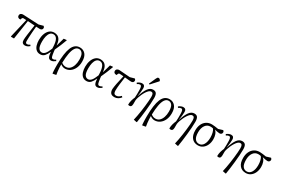

<svg xmlns="http://www.w3.org/2000/svg" viewBox="124 -2258 5801 3959"><g transform="rotate(30 3024.0 -278.5)"><path d="M435 14Q356 14 356 -75Q356 -111 368 -205.5Q380 -300 402 -443Q362 -446 320 -448.5Q278 -451 238 -454L169 0H102L93 -5L199 -455Q152 -458 133 -458Q120 -458 111 -452Q102 -446 96 -428L88 -404Q53 -401 33.5 -416Q14 -431 14 -458Q14 -491 36.5 -507Q59 -523 92 -521L464 -503L568 -532Q579 -523 585.5 -513Q592 -503 592 -489Q592 -466 576.5 -451Q561 -436 534 -436Q522 -436 498 -437.5Q474 -439 443 -440Q436 -368 431 -299Q426 -230 423.5 -175.5Q421 -121 421 -90Q421 -55 431 -43.5Q441 -32 460 -32Q472 -32 488 -37.5Q504 -43 526 -58L542 -33Q516 -11 489.5 1.5Q463 14 435 14Z M798 14Q739 14 701.5 -19Q664 -52 646.5 -108Q629 -164 629 -231Q629 -310 652 -376Q675 -442 720.5 -481.5Q766 -521 832 -521Q875 -521 911 -503Q947 -485 971.5 -440.5Q996 -396 1003 -315H1004Q1022 -374 1034.5 -420.5Q1047 -467 1059 -508L1123 -515L1131 -511Q1074 -354 1012 -222L1017 -178Q1027 -95 1038.5 -63.5Q1050 -32 1078 -32Q1092 -32 1108.5 -38.5Q1125 -45 1142 -57L1157 -31Q1136 -14 1109 0Q1082 14 1054 14Q1009 14 990 -23.5Q971 -61 966 -142H965Q937 -73 898 -29.5Q859 14 798 14ZM807 -35Q848 -35 883.5 -74.5Q919 -114 958 -214L956 -262Q951 -375 920 -429Q889 -483 834 -483Q787 -483 757.5 -450Q728 -417 714.5 -361Q701 -305 701 -236Q701 -126 729.5 -80.5Q758 -35 807 -35Z M1227 230 1217 226Q1214 192 1212 162Q1210 132 1209.5 97.5Q1209 63 1209 17Q1210 -253 1265 -387Q1320 -521 1445 -521Q1524 -521 1575 -463Q1626 -405 1626 -289Q1626 -199 1594.5 -131Q1563 -63 1508.5 -24.5Q1454 14 1386 14Q1357 14 1328 2Q1299 -10 1281 -27H1280Q1279 5 1281.5 48.5Q1284 92 1289 136.5Q1294 181 1301 215ZM1385 -26Q1440 -26 1478 -61.5Q1516 -97 1536 -156.5Q1556 -216 1556 -290Q1556 -395 1524 -439Q1492 -483 1443 -483Q1387 -483 1352.5 -431Q1318 -379 1301 -285Q1284 -191 1281 -65Q1325 -26 1385 -26Z M1900 14Q1841 14 1803.5 -19Q1766 -52 1748.5 -108Q1731 -164 1731 -231Q1731 -310 1754 -376Q1777 -442 1822.5 -481.5Q1868 -521 1934 -521Q1977 -521 2013 -503Q2049 -485 2073.5 -440.5Q2098 -396 2105 -315H2106Q2124 -374 2136.5 -420.5Q2149 -467 2161 -508L2225 -515L2233 -511Q2176 -354 2114 -222L2119 -178Q2129 -95 2140.5 -63.5Q2152 -32 2180 -32Q2194 -32 2210.5 -38.5Q2227 -45 2244 -57L2259 -31Q2238 -14 2211 0Q2184 14 2156 14Q2111 14 2092 -23.5Q2073 -61 2068 -142H2067Q2039 -73 2000 -29.5Q1961 14 1900 14ZM1909 -35Q1950 -35 1985.5 -74.5Q2021 -114 2060 -214L2058 -262Q2053 -375 2022 -429Q1991 -483 1936 -483Q1889 -483 1859.5 -450Q1830 -417 1816.5 -361Q1803 -305 1803 -236Q1803 -126 1831.5 -80.5Q1860 -35 1909 -35Z M2566 14Q2498 14 2472 -21.5Q2446 -57 2448 -114Q2451 -160 2467 -243.5Q2483 -327 2513 -452Q2485 -455 2461 -457Q2437 -459 2422 -459Q2410 -459 2401 -452.5Q2392 -446 2386 -428L2378 -405Q2342 -403 2323 -418Q2304 -433 2304 -459Q2304 -491 2326.5 -507.5Q2349 -524 2381 -522L2636 -503L2740 -532Q2752 -523 2758 -513Q2764 -503 2764 -489Q2764 -466 2748.5 -451Q2733 -436 2706 -436Q2688 -436 2648 -440Q2608 -444 2552 -449Q2538 -355 2528 -269.5Q2518 -184 2517 -120Q2517 -75 2531.5 -53Q2546 -31 2582 -31Q2636 -31 2688 -88L2711 -65Q2685 -29 2646.5 -7.5Q2608 14 2566 14Z M3218 230 3146 215Q3157 170 3168.5 109Q3180 48 3190 -19.5Q3200 -87 3207.5 -153Q3215 -219 3219.5 -276Q3224 -333 3224 -372Q3224 -424 3210.5 -445.5Q3197 -467 3169 -467Q3143 -467 3117 -443.5Q3091 -420 3067.5 -383Q3044 -346 3024.5 -303Q3005 -260 2992.5 -220.5Q2980 -181 2977 -154Q2978 -96 2976.5 -59Q2975 -22 2963 -4.5Q2951 13 2922 13Q2912 13 2902.5 10.5Q2893 8 2890 4Q2890 -51 2904 -100.5Q2918 -150 2937 -191Q2940 -234 2941 -277.5Q2942 -321 2941 -370Q2941 -429 2930 -453Q2919 -477 2897 -477Q2867 -477 2832 -451L2816 -476Q2839 -496 2868 -508.5Q2897 -521 2922 -521Q2992 -521 2992 -444Q2992 -413 2987 -362Q2982 -311 2972 -248L2974 -247Q3016 -383 3066 -452Q3116 -521 3186 -521Q3242 -521 3264.5 -486Q3287 -451 3287 -379Q3287 -318 3281.5 -239Q3276 -160 3267 -75.5Q3258 9 3247.5 87.5Q3237 166 3227 226ZM3064 -575 3044 -585 3116 -745Q3126 -767 3134.5 -777Q3143 -787 3161 -787Q3178 -787 3189 -777Q3200 -767 3210 -747V-736Z M3361 230 3351 226Q3348 192 3346 162Q3344 132 3343.5 97.5Q3343 63 3343 17Q3344 -253 3399 -387Q3454 -521 3579 -521Q3658 -521 3709 -463Q3760 -405 3760 -289Q3760 -199 3728.5 -131Q3697 -63 3642.5 -24.5Q3588 14 3520 14Q3491 14 3462 2Q3433 -10 3415 -27H3414Q3413 5 3415.5 48.5Q3418 92 3423 136.5Q3428 181 3435 215ZM3519 -26Q3574 -26 3612 -61.5Q3650 -97 3670 -156.5Q3690 -216 3690 -290Q3690 -395 3658 -439Q3626 -483 3577 -483Q3521 -483 3486.5 -431Q3452 -379 3435 -285Q3418 -191 3415 -65Q3459 -26 3519 -26Z M4199 230 4127 215Q4138 170 4149.5 109Q4161 48 4171 -19.5Q4181 -87 4188.5 -153Q4196 -219 4200.5 -276Q4205 -333 4205 -372Q4205 -424 4191.5 -445.5Q4178 -467 4150 -467Q4124 -467 4098 -443.5Q4072 -420 4048.5 -383Q4025 -346 4005.5 -303Q3986 -260 3973.5 -220.5Q3961 -181 3958 -154Q3959 -96 3957.5 -59Q3956 -22 3944 -4.5Q3932 13 3903 13Q3893 13 3883.5 10.5Q3874 8 3871 4Q3871 -51 3885 -100.5Q3899 -150 3918 -191Q3921 -234 3922 -277.5Q3923 -321 3922 -370Q3922 -429 3911 -453Q3900 -477 3878 -477Q3848 -477 3813 -451L3797 -476Q3820 -496 3849 -508.5Q3878 -521 3903 -521Q3973 -521 3973 -444Q3973 -413 3968 -362Q3963 -311 3953 -248L3955 -247Q3997 -383 4047 -452Q4097 -521 4167 -521Q4223 -521 4245.5 -486Q4268 -451 4268 -379Q4268 -318 4262.5 -239Q4257 -160 4248 -75.5Q4239 9 4228.5 87.5Q4218 166 4208 226Z M4552 14Q4459 14 4405.5 -49.5Q4352 -113 4353 -231Q4353 -313 4382 -375Q4411 -437 4465 -472Q4519 -507 4593 -507Q4626 -507 4663.5 -501.5Q4701 -496 4746 -489L4851 -521Q4862 -511 4868 -501.5Q4874 -492 4874 -478Q4874 -453 4857.5 -438.5Q4841 -424 4817 -424Q4793 -424 4767 -430Q4741 -436 4699 -444V-442Q4733 -416 4751.5 -364Q4770 -312 4769 -253Q4769 -178 4742 -117.5Q4715 -57 4666 -21.5Q4617 14 4552 14ZM4555 -24Q4623 -24 4661 -87.5Q4699 -151 4699 -254Q4699 -312 4686.5 -365Q4674 -418 4649 -446Q4621 -453 4589 -453Q4513 -453 4468.5 -390.5Q4424 -328 4424 -226Q4424 -120 4459.5 -72Q4495 -24 4555 -24Z M5338 230 5266 215Q5277 170 5288.5 109Q5300 48 5310 -19.5Q5320 -87 5327.5 -153Q5335 -219 5339.5 -276Q5344 -333 5344 -372Q5344 -424 5330.5 -445.5Q5317 -467 5289 -467Q5263 -467 5237 -443.5Q5211 -420 5187.5 -383Q5164 -346 5144.5 -303Q5125 -260 5112.5 -220.5Q5100 -181 5097 -154Q5098 -96 5096.5 -59Q5095 -22 5083 -4.5Q5071 13 5042 13Q5032 13 5022.5 10.5Q5013 8 5010 4Q5010 -51 5024 -100.5Q5038 -150 5057 -191Q5060 -234 5061 -277.5Q5062 -321 5061 -370Q5061 -429 5050 -453Q5039 -477 5017 -477Q4987 -477 4952 -451L4936 -476Q4959 -496 4988 -508.5Q5017 -521 5042 -521Q5112 -521 5112 -444Q5112 -413 5107 -362Q5102 -311 5092 -248L5094 -247Q5136 -383 5186 -452Q5236 -521 5306 -521Q5362 -521 5384.5 -486Q5407 -451 5407 -379Q5407 -318 5401.5 -239Q5396 -160 5387 -75.5Q5378 9 5367.5 87.5Q5357 166 5347 226Z M5691 14Q5598 14 5544.5 -49.5Q5491 -113 5492 -231Q5492 -313 5521 -375Q5550 -437 5604 -472Q5658 -507 5732 -507Q5765 -507 5802.5 -501.5Q5840 -496 5885 -489L5990 -521Q6001 -511 6007 -501.5Q6013 -492 6013 -478Q6013 -453 5996.5 -438.5Q5980 -424 5956 -424Q5932 -424 5906 -430Q5880 -436 5838 -444V-442Q5872 -416 5890.5 -364Q5909 -312 5908 -253Q5908 -178 5881 -117.5Q5854 -57 5805 -21.5Q5756 14 5691 14ZM5694 -24Q5762 -24 5800 -87.5Q5838 -151 5838 -254Q5838 -312 5825.5 -365Q5813 -418 5788 -446Q5760 -453 5728 -453Q5652 -453 5607.5 -390.5Q5563 -328 5563 -226Q5563 -120 5598.5 -72Q5634 -24 5694 -24Z"/></g></svg>

Font: Literata 36pt Light
Style: Italic
Weight: 300
Italic angle: -2°
Designer: Latin by Veronika Burian and Jose Scaglione. Greek by Irene Vlachou. Cyrillic by Vera Evstafieva
Foundry: TypeTogether
Version: Version 3.002